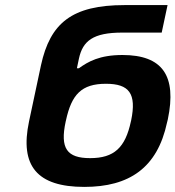

<svg xmlns="http://www.w3.org/2000/svg" viewBox="-20 -725 689 754"><path d="M636 -244 639 -256C675 -428 618 -509 461 -509C371 -509 326 -483 290 -457H282L290 -495C305 -564 345 -597 460 -597H615L638 -705H469C262 -705 177 -634 141 -469L94 -248C57 -73 126 9 311 9C488 9 598 -66 636 -244ZM238 -248 239 -252C261 -354 300 -396 396 -396C487 -396 517 -358 495 -252L494 -248C472 -145 428 -104 334 -104C243 -104 215 -142 238 -248Z"/></svg>

Font: LT Wave Bold
Style: Italic
Weight: 700
Designer: Daniel Lyons
Version: Version 2.5 (Glyphs App)